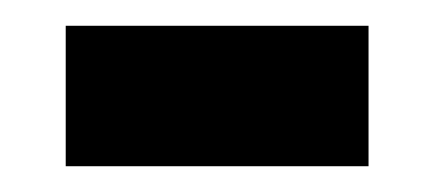

<svg xmlns="http://www.w3.org/2000/svg" viewBox="-20 -372 337 149"><path d="M31 -243V-352H266V-243Z"/></svg>

Font: Georama Semi Condensed SemiBold
Style: Regular
Weight: 600
Width: 4
Designer: Jean-Baptiste Levee
Foundry: Production Type
Version: Version 1.000